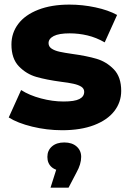

<svg xmlns="http://www.w3.org/2000/svg" viewBox="-20 -569 580 851"><path d="M18.7 -48.4 73.6 -169.9Q110.2 -146.4 161.6 -132.8Q212.9 -119.1 261.9 -119.1Q310.7 -119.1 331.9 -130.1Q353.2 -141 353.2 -162Q353.2 -176.3 340.3 -184.7Q327.3 -193 305.2 -197.8Q283 -202.7 251.6 -206.4Q185.4 -215.3 141.1 -228.1Q96.8 -240.8 63.7 -275Q30.7 -309.2 30.7 -371.8Q30.7 -423 60.9 -463Q91.1 -503 149.5 -525.8Q207.9 -548.6 287.6 -548.6Q345.6 -548.6 402.8 -536.4Q460.1 -524.2 499 -502.7L444.1 -381.2Q406.4 -402.8 367.6 -412Q328.7 -421.2 288.8 -421.2Q241.2 -421.2 218.2 -409.3Q195.2 -397.3 195.2 -377.9Q195.2 -362.7 208.6 -353.6Q222 -344.6 243.9 -339.7Q265.9 -334.9 299.1 -330.2Q364.3 -321.3 408.2 -308.3Q452 -295.3 484.6 -261.6Q517.2 -227.8 517.2 -166.1Q517.2 -116 486.6 -76.4Q455.9 -36.9 396.8 -14.3Q337.7 8.2 255.6 8.2Q187.8 8.2 122.7 -7.7Q57.6 -23.6 18.7 -48.4ZM246.1 129.9 264.9 188.7Q228.9 188.7 209.4 172.1Q190 155.6 190 126.3Q190 97.7 210.2 80.1Q230.4 62.4 264.9 62.4Q299.3 62.4 319.6 80.3Q339.8 98.1 339.8 126.3Q339.8 158.4 319.2 195.2L283.8 262.9H203.9Z"/></svg>

Font: iiserrat Thin
Style: Regular
Weight: 100
Designer: Akira Ohta
Foundry: Akira Ohta
Version: Version 1.200;Glyphs 3.3.1 (3343)